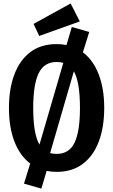

<svg xmlns="http://www.w3.org/2000/svg" viewBox="-20 -980 655 1112"><path d="M307.7 -724.6Q337.9 -724.6 365.1 -719L395.9 -823.6L496.9 -794.9L460 -676.9Q520 -631.8 551.8 -549Q583.6 -466.2 583.6 -354.9Q583.6 -243.6 552.3 -160.5Q521 -77.4 459.7 -31Q398.5 15.4 307.7 15.4Q277.4 15.4 250.3 9.7L219.5 112.3L119 83.6L154.9 -32.8Q95.4 -77.9 63.6 -160.3Q31.8 -242.6 31.8 -354.4Q31.8 -465.1 63.1 -548.5Q94.4 -631.8 155.6 -678.2Q216.9 -724.6 307.7 -724.6ZM307.7 -621Q235.4 -621 203.8 -555.6Q172.3 -490.3 172.3 -354.4Q172.3 -203.6 208.7 -142.6L346.7 -615.9Q329.2 -621 307.7 -621ZM443.1 -354.9Q443.1 -506.2 407.7 -566.7L270.3 -93.3Q287.2 -88.7 307.7 -88.7Q381 -88.7 412.1 -154.1Q443.1 -219.5 443.1 -354.9ZM389.2 -960 442.1 -855.9 207.2 -771.8 174.4 -841.5Z"/></svg>

Font: Fira Code SemiBold
Style: Regular
Weight: 600
Designer: Carrois Corporate, Edenspiekermann AG, Nikita Prokopov
Foundry: Carrois Corporate, Edenspiekermann AG, Nikita Prokopov
Version: Version 6.002